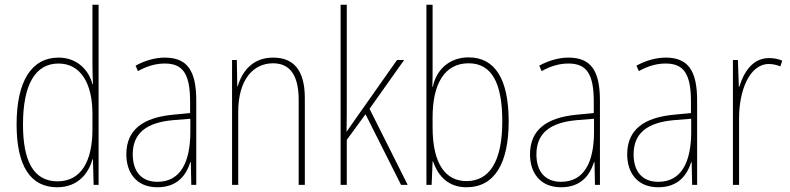

<svg xmlns="http://www.w3.org/2000/svg" viewBox="-20 -780 3331 810"><path d="M221 10C310 10 354 -50 370 -108H372L375 0H396V-760H370V-511C370 -483 371 -456 372 -425H370C356 -481 308 -537 227 -537C114 -537 50 -439 50 -255C50 -82 107 10 221 10ZM223 -15C121 -15 77 -101 77 -255C77 -425 130 -512 227 -512C319 -512 370 -430 370 -300V-234C370 -100 322 -15 223 -15Z M675 -537C634 -537 590 -524 552 -503L562 -480C605 -504 642 -512 675 -512C750 -512 782 -471 782 -351V-303L709 -296C585 -284 513 -234 513 -129C513 -53 554 10 644 10C730 10 766 -43 783 -96H785L787 0H808V-356C808 -486 767 -537 675 -537ZM709 -273 783 -279V-220C782 -98 743 -13 644 -13C578 -13 540 -55 540 -129C540 -219 599 -263 709 -273Z M1132 -537C1043 -537 1000 -475 983 -416H981L979 -527H959V0H985V-308C985 -445 1049 -513 1132 -513C1199 -513 1240 -468 1240 -359V0H1266V-366C1266 -485 1218 -537 1132 -537Z M1443 -368V-760H1417V0H1443V-190L1522 -298L1672 0H1700L1539 -321L1685 -527H1655L1481 -280C1466 -259 1458 -247 1442 -224C1443 -275 1443 -316 1443 -368Z M1805 -494V-760H1779V0H1801L1805 -99H1807C1829 -35 1873 10 1948 10C2067 10 2126 -92 2126 -268C2126 -445 2069 -538 1957 -538C1877 -538 1821 -487 1806 -414H1804C1805 -436 1805 -469 1805 -494ZM1957 -513C2055 -513 2099 -429 2099 -268C2099 -99 2045 -16 1948 -16C1860 -16 1805 -88 1805 -243V-285C1805 -424 1854 -513 1957 -513Z M2378 -537C2337 -537 2293 -524 2255 -503L2265 -480C2308 -504 2345 -512 2378 -512C2453 -512 2485 -471 2485 -351V-303L2412 -296C2288 -284 2216 -234 2216 -129C2216 -53 2257 10 2347 10C2433 10 2469 -43 2486 -96H2488L2490 0H2511V-356C2511 -486 2470 -537 2378 -537ZM2412 -273 2486 -279V-220C2485 -98 2446 -13 2347 -13C2281 -13 2243 -55 2243 -129C2243 -219 2302 -263 2412 -273Z M2788 -537C2747 -537 2703 -524 2665 -503L2675 -480C2718 -504 2755 -512 2788 -512C2863 -512 2895 -471 2895 -351V-303L2822 -296C2698 -284 2626 -234 2626 -129C2626 -53 2667 10 2757 10C2843 10 2879 -43 2896 -96H2898L2900 0H2921V-356C2921 -486 2880 -537 2788 -537ZM2822 -273 2896 -279V-220C2895 -98 2856 -13 2757 -13C2691 -13 2653 -55 2653 -129C2653 -219 2712 -263 2822 -273Z M3224 -535C3152 -535 3116 -470 3099 -414H3097L3093 -527H3072V0H3098V-283C3098 -394 3140 -510 3224 -510C3243 -510 3259 -505 3272 -500L3280 -524C3263 -532 3243 -535 3224 -535Z"/></svg>

Font: Noto Sans Hebrew Condensed Thin
Style: Regular
Weight: 100
Width: 3
Designer: Monotype Design Team
Foundry: Monotype Imaging Inc.
Version: Version 2.004